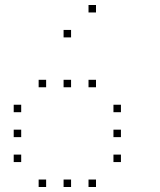

<svg xmlns="http://www.w3.org/2000/svg" viewBox="-20 -785 640 770"><path d="M336 -765Q335 -765 335 -765Q335 -765 335 -764V-736Q335 -735 335 -735Q335 -735 336 -735H364Q365 -735 365 -735Q365 -735 365 -736V-764Q365 -765 365 -765Q365 -765 364 -765ZM236 -665Q235 -665 235 -665Q235 -665 235 -664V-636Q235 -635 235 -635Q235 -635 236 -635H264Q265 -635 265 -635Q265 -635 265 -636V-664Q265 -665 265 -665Q265 -665 264 -665ZM136 -465Q135 -465 135 -465Q135 -465 135 -464V-436Q135 -435 135 -435Q135 -435 136 -435H164Q165 -435 165 -435Q165 -435 165 -436V-464Q165 -465 165 -465Q165 -465 164 -465ZM236 -465Q235 -465 235 -465Q235 -465 235 -464V-436Q235 -435 235 -435Q235 -435 236 -435H264Q265 -435 265 -435Q265 -435 265 -436V-464Q265 -465 265 -465Q265 -465 264 -465ZM336 -465Q335 -465 335 -465Q335 -465 335 -464V-436Q335 -435 335 -435Q335 -435 336 -435H364Q365 -435 365 -435Q365 -435 365 -436V-464Q365 -465 365 -465Q365 -465 364 -465ZM36 -365Q35 -365 35 -365Q35 -365 35 -364V-336Q35 -335 35 -335Q35 -335 36 -335H64Q65 -335 65 -335Q65 -335 65 -336V-364Q65 -365 65 -365Q65 -365 64 -365ZM436 -365Q435 -365 435 -365Q435 -365 435 -364V-336Q435 -335 435 -335Q435 -335 436 -335H464Q465 -335 465 -335Q465 -335 465 -336V-364Q465 -365 465 -365Q465 -365 464 -365ZM36 -265Q35 -265 35 -265Q35 -265 35 -264V-236Q35 -235 35 -235Q35 -235 36 -235H64Q65 -235 65 -235Q65 -235 65 -236V-264Q65 -265 65 -265Q65 -265 64 -265ZM436 -265Q435 -265 435 -265Q435 -265 435 -264V-236Q435 -235 435 -235Q435 -235 436 -235H464Q465 -235 465 -235Q465 -235 465 -236V-264Q465 -265 465 -265Q465 -265 464 -265ZM36 -165Q35 -165 35 -165Q35 -165 35 -164V-136Q35 -135 35 -135Q35 -135 36 -135H64Q65 -135 65 -135Q65 -135 65 -136V-164Q65 -165 65 -165Q65 -165 64 -165ZM436 -165Q435 -165 435 -165Q435 -165 435 -164V-136Q435 -135 435 -135Q435 -135 436 -135H464Q465 -135 465 -135Q465 -135 465 -136V-164Q465 -165 465 -165Q465 -165 464 -165ZM136 -65Q135 -65 135 -65Q135 -65 135 -64V-36Q135 -35 135 -35Q135 -35 136 -35H164Q165 -35 165 -35Q165 -35 165 -36V-64Q165 -65 165 -65Q165 -65 164 -65ZM236 -65Q235 -65 235 -65Q235 -65 235 -64V-36Q235 -35 235 -35Q235 -35 236 -35H264Q265 -35 265 -35Q265 -35 265 -36V-64Q265 -65 265 -65Q265 -65 264 -65ZM336 -65Q335 -65 335 -65Q335 -65 335 -64V-36Q335 -35 335 -35Q335 -35 336 -35H364Q365 -35 365 -35Q365 -35 365 -36V-64Q365 -65 365 -65Q365 -65 364 -65Z"/></svg>

Font: Doto Black Thin
Style: Regular
Weight: 250
Monospace: yes
Version: Version 1.000